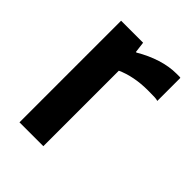

<svg xmlns="http://www.w3.org/2000/svg" viewBox="-153 -580 660 660"><g transform="rotate(45 177.0 -250.0)"><path d="M171 0H55V-494H162L167 -454H170Q207 -476 245 -488Q283 -500 319 -500Q329 -500 332.5 -500Q336 -500 338 -499V-387Q332 -389 322.5 -389.5Q313 -390 290 -390Q255 -390 225 -384Q195 -378 171 -367Z"/></g></svg>

Font: Blinker SemiBold
Style: Regular
Weight: 600
Designer: Juergen Huber
Foundry: supertype
Version: Version 1.015;PS 1.15;hotconv 1.0.88;makeotf.lib2.5.647800